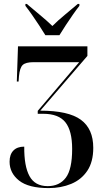

<svg xmlns="http://www.w3.org/2000/svg" viewBox="-20 -951 530 982"><path d="M212 -771Q198 -794 180 -821.5Q162 -849 143.5 -875.5Q125 -902 110 -921V-931H117Q146 -906 182 -876.5Q218 -847 248 -818Q277 -847 313 -876.5Q349 -906 378 -931H386V-921Q371 -902 352.5 -875.5Q334 -849 316 -821.5Q298 -794 284 -771ZM229 11Q126 11 77.5 -27.5Q29 -66 29 -124Q29 -161 48.5 -181Q68 -201 104 -201Q103 -101 131 -50Q159 1 224 1Q284 1 316.5 -42Q349 -85 349 -189Q349 -282 314.5 -325.5Q280 -369 201 -369H173V-384L385 -633H152Q111 -633 96 -618.5Q81 -604 77 -561L75 -534H66L72 -714H427V-665L186 -385Q330 -385 393.5 -338.5Q457 -292 457 -195Q457 -123 426.5 -77.5Q396 -32 344 -10.5Q292 11 229 11Z"/></svg>

Font: Noto Serif Display ExtraCondensed SemiBold
Style: Regular
Weight: 600
Width: 2
Designer: Monotype Design Team
Foundry: Monotype Imaging Inc.
Version: Version 2.009